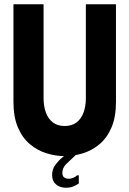

<svg xmlns="http://www.w3.org/2000/svg" viewBox="-20 -720 606 899"><path d="M349 139V101H341Q334 108 323 112.5Q312 117 302 117Q290 117 281.5 111.5Q273 106 272 92Q271 81 275.5 69.5Q280 58 290 48L341 0H293L272 17Q254 32 239 52Q224 72 224 100Q224 128 242.5 143.5Q261 159 288 159Q310 159 324.5 152.5Q339 146 349 139ZM523 -243V-700H382V-261Q382 -222 371 -192.5Q360 -163 338 -146.5Q316 -130 283 -130Q250 -130 228 -146.5Q206 -163 195 -192.5Q184 -222 184 -261V-700H43V-243Q43 -172 64 -123Q85 -74 120.5 -44.5Q156 -15 198.5 -2Q241 11 283 11Q325 11 367.5 -2Q410 -15 445.5 -44.5Q481 -74 502 -123Q523 -172 523 -243Z"/></svg>

Font: Phudu SemiBold
Style: Regular
Weight: 600
Version: Version 1.005;gftools[0.9.23]